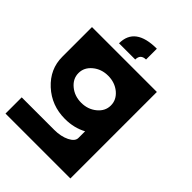

<svg xmlns="http://www.w3.org/2000/svg" viewBox="-227 -881 981 981"><g transform="rotate(45 263.5 -390.5)"><path d="M351.6 -409.7V-410.6Q351.6 -450.7 317.4 -479.5Q282.7 -507.8 234.4 -507.8Q186 -507.8 151.6 -479.2Q117.2 -450.7 117.2 -410.2Q117.2 -369.6 151.6 -341.1Q186 -312.5 234.4 -312.5Q282.7 -312.5 317.4 -341.3Q351.6 -369.6 351.6 -409.7ZM468.8 0H0V-117.2H234.4Q282.7 -117.2 317.4 -134.3Q351.6 -151.4 351.6 -175.3V-223.6Q299.3 -195.3 234.4 -195.3Q137.2 -195.3 68.6 -258.3Q0 -321.3 0 -410.2V-625H468.8ZM312.5 -703.1Q273.4 -702.6 273.4 -664.1H156.2Q156.2 -722.7 195.3 -752Q234.4 -781.2 312.5 -781.2Z"/></g></svg>

Font: Leporid
Style: Regular
Weight: 400
Designer: GGBotNet
Foundry: GGBotNet
Version: 1.00